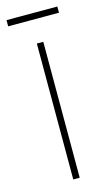

<svg xmlns="http://www.w3.org/2000/svg" viewBox="-122 -680 405 719"><g transform="rotate(-15 80.5 -320.5)"><path d="M69 0V-527H94V0ZM179 -617H-18V-641H179Z"/></g></svg>

Font: Noto Sans Display Thin Cond
Style: Regular
Weight: 250
Width: 3
Designer: Monotype Design team
Foundry: Monotype Imaging Inc.
Version: Version 1.000